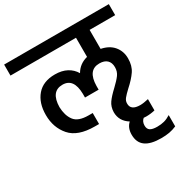

<svg xmlns="http://www.w3.org/2000/svg" viewBox="-219 -818 1217 1269"><g transform="rotate(-30 389.5 -183.5)"><path d="M594 -570V-425Q655 -413 687.5 -374Q720 -335 720 -280Q720 -224 694 -186Q668 -148 622 -107Q592 -79 578.5 -62Q565 -45 565 -26Q563 28 636 28Q661 28 699 19V105Q667 113 633 113L613 112Q592 129 592 160Q592 186 609 197Q626 208 662 208Q692 208 716 201.5Q740 195 765 179V265Q737 277 709.5 282Q682 287 647 287Q567 287 527.5 258Q488 229 488 169Q488 117 521 87Q460 49 460 -19Q461 -60 482 -89.5Q503 -119 543 -156Q580 -191 598 -215.5Q616 -240 616 -273Q616 -308 596 -327Q576 -346 538 -346Q450 -346 448 -227V-198H344V-227Q342 -346 257 -346Q168 -346 166 -227Q168 -163 197.5 -123.5Q227 -84 305 -84H337V0H305Q176 0 119 -65.5Q62 -131 62 -227Q62 -319 109.5 -374.5Q157 -430 247 -430Q300 -430 337.5 -410Q375 -390 396 -354Q427 -408 490 -424V-570H-10V-654H789V-570Z"/></g></svg>

Font: Biryani SemiBold
Style: Regular
Weight: 600
Designer: Dan Reynolds and Mathieu Réguer
Foundry: Dan Reynolds and Mathieu Réguer
Version: Version 1.004; ttfautohint (v1.1) -l 5 -r 5 -G 72 -x 0 -D la